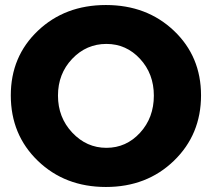

<svg xmlns="http://www.w3.org/2000/svg" viewBox="-20 -732 844 765"><path d="M781 -352Q781 -196 673 -91.5Q565 13 402 13Q239 13 131 -91Q23 -195 23 -352Q23 -507 131 -609.5Q239 -712 402 -712Q565 -712 673 -609.5Q781 -507 781 -352ZM404 -557Q324 -557 267.5 -497.5Q211 -438 211 -351Q211 -264 268 -203.5Q325 -143 404 -143Q483 -143 538 -203Q593 -263 593 -351Q593 -438 538 -497.5Q483 -557 404 -557Z"/></svg>

Font: Montserrat arm
Style: Bold
Weight: 700
Designer: Julieta Ulanovsky
Foundry: Julieta Ulanovsky
Version: Version 6.000;PS 006.000;hotconv 1.0.88;makeotf.lib2.5.64775